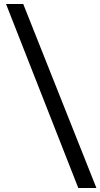

<svg xmlns="http://www.w3.org/2000/svg" viewBox="-20 -846 499 954"><path d="M369 88H459L95.5 -826H10Z"/></svg>

Font: League Gothic SemiExpanded
Style: Regular
Weight: 400
Width: 6
Designer: The League of Moveable Type
Version: Version 1.600; ttfautohint (v1.8.3)